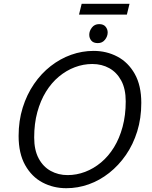

<svg xmlns="http://www.w3.org/2000/svg" viewBox="-20 -976 800 1011"><path d="M329 15Q261 15 204 -15Q147 -45 112.5 -106.5Q78 -168 78 -260Q78 -340 99.5 -409Q121 -478 159 -533.5Q197 -589 247 -628Q297 -667 354.5 -687.5Q412 -708 473 -708Q541 -708 598 -678Q655 -648 689.5 -587Q724 -526 724 -434Q724 -353 702.5 -284Q681 -215 643 -160Q605 -105 555 -65.5Q505 -26 447.5 -5.5Q390 15 329 15ZM336 -54Q383 -54 428 -71Q473 -88 512 -120.5Q551 -153 580 -200Q609 -247 625.5 -308Q642 -369 642 -442Q642 -508 618.5 -551.5Q595 -595 555.5 -617Q516 -639 466 -639Q419 -639 374 -622Q329 -605 290 -572.5Q251 -540 222 -493Q193 -446 176.5 -385.5Q160 -325 160 -252Q160 -186 183.5 -142Q207 -98 247 -76Q287 -54 336 -54ZM396 -899 410 -956H662L648 -899ZM495 -749Q472 -749 461 -762Q450 -775 450 -793Q450 -813 464 -831Q478 -849 502 -849Q525 -849 536 -835.5Q547 -822 547 -805Q547 -785 533 -767Q519 -749 495 -749Z"/></svg>

Font: Ubuntu Sans
Style: Italic
Weight: 400
Italic angle: -13.5°
Designer: Dalton Maag Ltd
Foundry: Dalton Maag Ltd
Version: Version 1.006